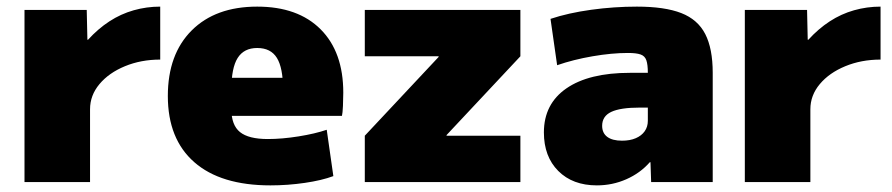

<svg xmlns="http://www.w3.org/2000/svg" viewBox="-20 -550 2696 580"><path d="M54 0V-520H242L244 -430H246Q276 -463 310.5 -485.5Q345 -508 384 -519Q423 -530 464 -530V-370Q406 -370 357.5 -350Q309 -330 280.5 -296Q252 -262 252 -220V0Z M797 10Q647 10 567 -60Q487 -130 487 -260Q487 -386 559 -458Q631 -530 757 -530Q880 -530 948.5 -461.5Q1017 -393 1017 -270Q1017 -252 1016 -230Q1015 -208 1013 -200H597V-315H858L835 -280Q835 -345 816.5 -375Q798 -405 757 -405Q717 -405 698 -375Q679 -345 679 -280V-220Q679 -172 705 -151Q731 -130 789 -130Q832 -130 882 -138Q932 -146 967 -158L987 -18Q952 -5 900.5 2.5Q849 10 797 10Z M1082 0V-140L1305 -378V-380H1082V-520H1552V-380L1329 -142V-140H1552V0Z M1783 10Q1710 10 1666.5 -33.5Q1623 -77 1623 -150Q1623 -236 1691 -283Q1759 -330 1883 -330H1937Q1937 -355 1932.5 -368Q1928 -381 1915 -385.5Q1902 -390 1877 -390Q1828 -390 1770 -380Q1712 -370 1663 -353L1643 -493Q1697 -511 1766 -520.5Q1835 -530 1904 -530Q1988 -530 2038 -510.5Q2088 -491 2110.5 -447Q2133 -403 2133 -330V0H1947L1945 -60H1943Q1914 -27 1872 -8.5Q1830 10 1783 10ZM1859 -125Q1883 -125 1900.5 -132.5Q1918 -140 1927.5 -153.5Q1937 -167 1937 -185V-225H1913Q1854 -225 1826.5 -212Q1799 -199 1799 -170Q1799 -148 1814.5 -136.5Q1830 -125 1859 -125Z M2230 0V-520H2418L2420 -430H2422Q2452 -463 2486.5 -485.5Q2521 -508 2560 -519Q2599 -530 2640 -530V-370Q2582 -370 2533.5 -350Q2485 -330 2456.5 -296Q2428 -262 2428 -220V0Z"/></svg>

Font: M PLUS 1 Black
Style: Regular
Weight: 900
Designer: Coji Morishita
Foundry: UNDERFOREST DESIGN
Version: Version 1.001